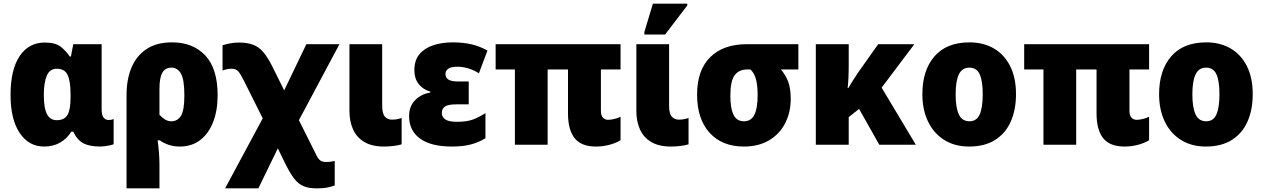

<svg xmlns="http://www.w3.org/2000/svg" viewBox="-20 -796 6950 1056"><path d="M223 10Q138 10 88 -65Q38 -140 38 -274Q38 -413 88 -487.5Q138 -562 226 -562Q285 -562 314 -539Q343 -516 364 -485H370L383 -553H539V-195Q539 -162 550 -149Q561 -136 577 -136Q592 -136 605 -141V-3Q600 0 586.5 3Q573 6 557.5 8Q542 10 533 10Q473 10 438.5 -8Q404 -26 383 -72H372Q350 -35 312 -12.5Q274 10 223 10ZM292 -135Q334 -135 351 -163.5Q368 -192 368 -261V-279Q368 -349 352 -383.5Q336 -418 292 -418Q254 -418 237.5 -380Q221 -342 221 -273Q221 -201 238.5 -168Q256 -135 292 -135Z M676 240V-273Q676 -360 703.5 -425Q731 -490 786.5 -526.5Q842 -563 926 -563Q1042 -563 1109.5 -490.5Q1177 -418 1177 -272Q1177 -189 1152.5 -125.5Q1128 -62 1081.5 -26Q1035 10 969 10Q935 10 907.5 0.5Q880 -9 859 -24H847Q851 4 854 40.5Q857 77 857 107V240ZM923 -129Q956 -129 975 -158.5Q994 -188 994 -271Q994 -359 975 -391.5Q956 -424 923 -424Q889 -424 873 -396.5Q857 -369 857 -307V-165Q870 -150 886.5 -139.5Q903 -129 923 -129Z M1218 240 1425 -145 1320 -355Q1302 -391 1289.5 -404.5Q1277 -418 1254 -418Q1230 -418 1204 -408V-547Q1223 -553 1245.5 -557.5Q1268 -562 1295 -562Q1340 -562 1372 -550Q1404 -538 1428.5 -509Q1453 -480 1478 -430L1543 -299L1665 -553H1847L1624 -135L1713 43Q1727 74 1739 84.5Q1751 95 1774 95Q1783 95 1794 94Q1805 93 1821 89V224Q1798 232 1777.5 236Q1757 240 1722 240Q1677 240 1648.5 227.5Q1620 215 1598.5 187Q1577 159 1553 112L1508 20L1401 240Z M2093 10Q2025 10 1983 -15.5Q1941 -41 1921.5 -85Q1902 -129 1902 -185V-553H2082V-215Q2082 -171 2097 -154.5Q2112 -138 2135 -138Q2149 -138 2161.5 -140Q2174 -142 2189 -147V-2Q2169 4 2142 7Q2115 10 2093 10Z M2466 10Q2350 10 2290 -34Q2230 -78 2230 -157Q2230 -212 2263.5 -245.5Q2297 -279 2347 -287V-292Q2306 -304 2282.5 -334Q2259 -364 2259 -410Q2259 -465 2287.5 -498.5Q2316 -532 2364 -547.5Q2412 -563 2470 -563Q2526 -563 2572 -552.5Q2618 -542 2661 -518L2614 -393Q2556 -429 2495 -429Q2461 -429 2445.5 -418Q2430 -407 2430 -389Q2430 -348 2496 -348H2558V-222H2489Q2443 -222 2426.5 -209.5Q2410 -197 2410 -175Q2410 -152 2429.5 -139Q2449 -126 2493 -126Q2549 -126 2583.5 -139.5Q2618 -153 2650 -174V-36Q2611 -12 2567.5 -1Q2524 10 2466 10Z M3258 10Q3177 10 3140.5 -36Q3104 -82 3104 -172V-414H2992V0H2812V-414H2706V-553H3393V-414H3285V-187Q3285 -160 3296.5 -148.5Q3308 -137 3324 -137Q3339 -137 3358.5 -141.5Q3378 -146 3393 -154V-25Q3370 -10 3333.5 0Q3297 10 3258 10Z M3671 10Q3603 10 3561 -15.5Q3519 -41 3499.5 -85Q3480 -129 3480 -185V-553H3660V-215Q3660 -171 3675 -154.5Q3690 -138 3713 -138Q3727 -138 3739.5 -140Q3752 -142 3767 -147V-2Q3747 4 3720 7Q3693 10 3671 10ZM3524 -606V-620L3571 -776H3760V-766L3638 -606Z M4071 10Q3952 10 3883 -65.5Q3814 -141 3814 -276Q3814 -410 3886 -481.5Q3958 -553 4088 -553H4371V-414H4275Q4302 -382 4315.5 -345Q4329 -308 4329 -252Q4329 -179 4299 -119.5Q4269 -60 4211 -25Q4153 10 4071 10ZM4072 -129Q4111 -129 4129 -164.5Q4147 -200 4147 -272Q4147 -329 4137 -363Q4127 -397 4107 -414H4090Q4045 -414 4021 -383Q3997 -352 3997 -269Q3997 -200 4014.5 -164.5Q4032 -129 4072 -129Z M5009 -553 4829 -314 5017 0H4816L4705 -197L4648 -152V0H4467V-553H4648V-442Q4648 -402 4646.5 -369.5Q4645 -337 4642 -312H4646Q4656 -329 4669.5 -351Q4683 -373 4699 -396L4810 -553Z M5568 -278Q5568 -193 5539.5 -128Q5511 -63 5453.5 -26.5Q5396 10 5310 10Q5231 10 5173 -26.5Q5115 -63 5084 -128Q5053 -193 5053 -278Q5053 -409 5119.5 -486Q5186 -563 5313 -563Q5388 -563 5445.5 -530Q5503 -497 5535.5 -433Q5568 -369 5568 -278ZM5236 -277Q5236 -205 5253.5 -167Q5271 -129 5312 -129Q5352 -129 5368.5 -167Q5385 -205 5385 -278Q5385 -350 5368.5 -387Q5352 -424 5311 -424Q5272 -424 5254 -387.5Q5236 -351 5236 -277Z M6165 10Q6084 10 6047.5 -36Q6011 -82 6011 -172V-414H5899V0H5719V-414H5613V-553H6300V-414H6192V-187Q6192 -160 6203.5 -148.5Q6215 -137 6231 -137Q6246 -137 6265.5 -141.5Q6285 -146 6300 -154V-25Q6277 -10 6240.5 0Q6204 10 6165 10Z M6870 -278Q6870 -193 6841.5 -128Q6813 -63 6755.5 -26.5Q6698 10 6612 10Q6533 10 6475 -26.5Q6417 -63 6386 -128Q6355 -193 6355 -278Q6355 -409 6421.5 -486Q6488 -563 6615 -563Q6690 -563 6747.5 -530Q6805 -497 6837.5 -433Q6870 -369 6870 -278ZM6538 -277Q6538 -205 6555.5 -167Q6573 -129 6614 -129Q6654 -129 6670.5 -167Q6687 -205 6687 -278Q6687 -350 6670.5 -387Q6654 -424 6613 -424Q6574 -424 6556 -387.5Q6538 -351 6538 -277Z"/></svg>

Font: Noto Sans SemiCondensed Black
Style: Regular
Weight: 900
Width: 4
Designer: Monotype Design Team
Foundry: Monotype Imaging Inc.
Version: Version 2.013; ttfautohint (v1.8.4.7-5d5b)